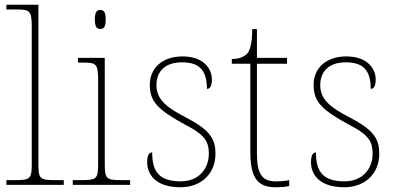

<svg xmlns="http://www.w3.org/2000/svg" viewBox="-20 -780 1672 810"><path d="M7 0H249V-20H219C146 -20 142 -24 142 -94V-760H7V-740H47C107 -740 114 -736 114 -662V-94C114 -24 110 -20 37 -20H7Z M403 -658C418 -658 426 -666 426 -698C426 -729 418 -738 403 -738C389 -738 380 -729 380 -698C380 -666 389 -658 403 -658ZM287 0H529V-20H499C426 -20 422 -24 422 -94V-536H309V-516H327C387 -516 394 -512 394 -438V-94C394 -24 390 -20 317 -20H287Z M742 10C828 10 889 -47 889 -131C889 -191 869 -230 767 -283C686 -325 640 -358 640 -421C640 -476 674 -517 747 -517C814 -517 853 -491 853 -405C867 -405 874 -419 874 -445C874 -489 840 -542 750 -542C665 -542 612 -493 612 -422C612 -349 649 -315 765 -252C847 -210 861 -180 861 -132C861 -69 820 -15 742 -15C647 -15 622 -61 622 -137C608 -137 601 -123 601 -95C601 -50 630 10 742 10Z M1143 10C1161 10 1179 9 1200 5V-20C1179 -16 1164 -15 1142 -15C1086 -15 1064 -46 1064 -132V-511H1191V-536H1064V-657H1044C1044 -592 1033 -563 1020 -551C1007 -539 986 -531 958 -531V-511H1036V-141C1036 -30 1066 10 1143 10Z M1433 10C1519 10 1580 -47 1580 -131C1580 -191 1560 -230 1458 -283C1377 -325 1331 -358 1331 -421C1331 -476 1365 -517 1438 -517C1505 -517 1544 -491 1544 -405C1558 -405 1565 -419 1565 -445C1565 -489 1531 -542 1441 -542C1356 -542 1303 -493 1303 -422C1303 -349 1340 -315 1456 -252C1538 -210 1552 -180 1552 -132C1552 -69 1511 -15 1433 -15C1338 -15 1313 -61 1313 -137C1299 -137 1292 -123 1292 -95C1292 -50 1321 10 1433 10Z"/></svg>

Font: Noto Serif Sinhala Thin
Style: Regular
Weight: 100
Designer: Jelle Bosma - Monotype Design Team
Foundry: Monotype Imaging Inc.
Version: Version 2.007